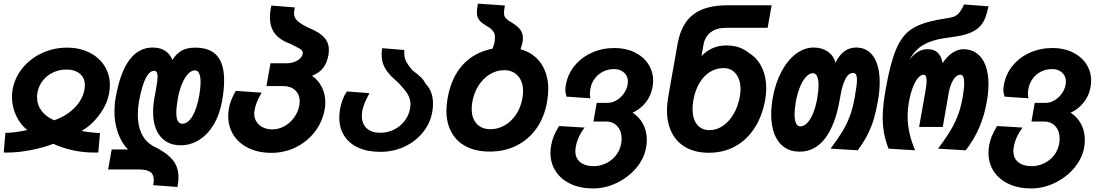

<svg xmlns="http://www.w3.org/2000/svg" viewBox="-26 -819 6046 1052"><path d="M123.5 -106.5Q85.5 -136.5 62.5 -185.2Q39.5 -234 39.5 -288Q39.5 -309.5 43 -328.5Q55 -394.5 98.2 -447Q141.5 -499.5 205.5 -528.8Q269.5 -558 341 -558Q409 -558 462.5 -531.8Q516 -505.5 546 -458.8Q576 -412 576 -352Q576 -333 572 -309Q561.5 -249 519.5 -191.5Q477.5 -134 421 -101.5Q466.5 -92.5 522 -90L512.5 16.5L492.5 17Q427 17 369 3.5Q311 -10 266 -31Q213 -10.5 143.8 3.2Q74.5 17 11 17L-5.5 16.5L3.5 -90.5Q60.5 -92.5 123.5 -106.5ZM177 -285.5Q177 -245 201.2 -212.2Q225.5 -179.5 271 -160Q337 -182.5 382 -227.8Q427 -273 437 -329.5Q439 -339.5 439 -351.5Q439 -392.5 411.2 -415.2Q383.5 -438 338 -438Q299.5 -438 265.5 -422.2Q231.5 -406.5 208.5 -377.5Q185.5 -348.5 179 -310Q177 -298.5 177 -285.5Z M816.5 167Q816.5 136 796.8 122.8Q777 109.5 734 109.5H566.5L586 0H675.5Q640.5 -35 620.8 -89.8Q601 -144.5 601 -209.5Q601 -246.5 607.5 -282.5Q655.5 -558.5 810.5 -558.5Q852.5 -558.5 879.8 -540Q907 -521.5 918.5 -490.5Q939.5 -524 968.2 -541Q997 -558 1043.5 -558Q1124 -558 1163 -513.8Q1202 -469.5 1202 -378.5Q1202 -328 1191 -266.5Q1177.5 -190.5 1144.2 -135.5Q1111 -80.5 1064.2 -51.8Q1017.5 -23 964.5 -23Q893 -23 853 -71Q813 -119 813 -205Q813 -243 820 -281.5L829 -331.5Q837.5 -380 837.5 -399Q837.5 -431 819 -431Q766 -431 735.5 -263Q729 -225.5 729 -190.5Q729 -129 750.2 -85.8Q771.5 -42.5 811.5 -19.5Q884 15 918 54.5Q952 94 952 153.5Q952 175.5 946.5 205.5L813.5 195.5Q816.5 180 816.5 167ZM1065.5 -295Q1073 -338 1073 -369Q1073 -400 1065.2 -416.8Q1057.5 -433.5 1042.5 -433.5Q1022.5 -433.5 1004 -413.8Q985.5 -394 970.8 -358.5Q956 -323 948 -277Q940 -230.5 940 -202.5Q940 -141 972.5 -141Q1004 -141 1028.5 -182.5Q1053 -224 1065.5 -295Z M1224.5 -182.5Q1224.5 -204.5 1228 -224Q1232 -246 1239.8 -267.2Q1247.5 -288.5 1265.5 -321L1407.5 -311.5Q1391 -283 1382 -261Q1373 -239 1369 -216Q1367 -206.5 1367 -196.5Q1367 -170.5 1380.2 -150.8Q1393.5 -131 1416 -120.5Q1438.5 -110 1465.5 -110Q1501 -110 1532.8 -127.8Q1564.5 -145.5 1586 -175.5Q1607.5 -205.5 1614 -241.5Q1616 -251.5 1616 -263.5Q1616 -302 1591.2 -324.8Q1566.5 -347.5 1525 -347.5H1434L1456 -472.5H1545Q1577.5 -472.5 1603 -487.2Q1628.5 -502 1633 -525.5Q1634 -534.5 1629 -541.2Q1624 -548 1613.2 -554Q1602.5 -560 1578.5 -572L1564 -579Q1506 -600.5 1479.5 -635.8Q1453 -671 1453 -723.5Q1453 -753.5 1460.5 -788.5L1589 -778.5Q1585 -753.5 1585 -745.5Q1585 -725 1599 -709.2Q1613 -693.5 1653 -672.5Q1694.5 -655 1720.5 -638.5Q1746.5 -622 1761.2 -599.5Q1776 -577 1776 -545.5Q1776 -534 1773.5 -517.5Q1766 -474 1744 -446.2Q1722 -418.5 1684 -404Q1719 -379 1737.8 -341Q1756.5 -303 1756.5 -258Q1756.5 -238 1753 -220Q1741 -151.5 1699.2 -97.2Q1657.5 -43 1595.2 -12.2Q1533 18.5 1461 18.5Q1391 18.5 1337.2 -7Q1283.5 -32.5 1254 -78.2Q1224.5 -124 1224.5 -182.5Z M1833 -175.5Q1833 -198 1837.5 -222.5Q1841.5 -247 1851 -272.2Q1860.5 -297.5 1874.5 -318L1998.5 -308.5Q1981 -276 1972.2 -255.2Q1963.5 -234.5 1959 -212.5Q1956.5 -196 1956.5 -184.5Q1956.5 -140.5 1983.2 -116Q2010 -91.5 2058.5 -91.5Q2098 -91.5 2132.8 -108.8Q2167.5 -126 2191 -156.5Q2214.5 -187 2221 -225.5Q2223 -236 2223 -248Q2223 -278.5 2206.8 -304.5Q2190.5 -330.5 2151.5 -370.5Q2110 -404.5 2087.5 -439Q2065 -473.5 2065 -520Q2065 -536.5 2068 -555L2189.5 -545Q2189 -539.5 2189 -529Q2189 -504 2198.5 -484.2Q2208 -464.5 2233 -434.5Q2267 -409 2281.2 -394.8Q2295.5 -380.5 2307.5 -358.5Q2346.5 -318 2346.5 -251Q2346.5 -227.5 2342.5 -206Q2331.5 -143.5 2291 -93.5Q2250.5 -43.5 2189.5 -15.2Q2128.5 13 2058 13Q1988 13 1937.5 -9.8Q1887 -32.5 1860 -75.2Q1833 -118 1833 -175.5Z M2420 -213Q2420 -242 2426.5 -281Q2446.5 -394 2508.8 -463Q2571 -532 2673 -552.5L2683 -583.5Q2686 -601.5 2686 -614Q2686 -629.5 2680.5 -640.5Q2675 -651.5 2661 -664Q2629 -683 2615.5 -693.2Q2602 -703.5 2594.5 -716.8Q2587 -730 2587 -751.5Q2587 -769 2592.5 -799L2740.5 -789Q2735.5 -763.5 2735.5 -749Q2735.5 -737.5 2738.2 -730.8Q2741 -724 2746.8 -718.5Q2752.5 -713 2759 -707Q2789.5 -689.5 2806.5 -675.2Q2823.5 -661 2831.2 -646Q2839 -631 2839 -611Q2839 -600.5 2836.5 -584L2826 -549Q2897.5 -530 2937.8 -472.2Q2978 -414.5 2978 -329.5Q2978 -300 2971.5 -261Q2956.5 -176.5 2913.2 -115.2Q2870 -54 2804.2 -21.2Q2738.5 11.5 2657.5 11.5Q2583.5 11.5 2530.2 -15.2Q2477 -42 2448.5 -92.5Q2420 -143 2420 -213ZM2836.5 -281Q2840 -300 2840 -318.5Q2840 -372 2811.8 -403.2Q2783.5 -434.5 2736 -434.5Q2695.5 -434.5 2658.8 -412.5Q2622 -390.5 2596.5 -351Q2571 -311.5 2562 -261Q2558.5 -242 2558.5 -222.5Q2558.5 -170 2586.2 -140.5Q2614 -111 2661 -111Q2702 -111 2739 -132Q2776 -153 2801.8 -191.8Q2827.5 -230.5 2836.5 -281Z M2990 18Q2990 -0.5 2994 -23Q2998.5 -49 3007.8 -72Q3017 -95 3037 -128.5L3177 -120Q3137.5 -67.5 3128.5 -13Q3126.5 -2.5 3126.5 9Q3126.5 49 3154 70.2Q3181.5 91.5 3226.5 91.5Q3261 91.5 3293.2 76.5Q3325.5 61.5 3348 33.5Q3370.5 5.5 3377.5 -32Q3380 -48 3380 -59Q3380 -101 3356.8 -127Q3333.5 -153 3295.5 -153H3225.5L3243.5 -255.5H3304.5Q3328 -255.5 3351.2 -269Q3374.5 -282.5 3391.2 -305.5Q3408 -328.5 3413 -356Q3414.5 -363.5 3414.5 -371.5Q3414.5 -402 3393.5 -421.2Q3372.5 -440.5 3338.5 -440.5Q3306.5 -440.5 3279 -427Q3251.5 -413.5 3233 -389Q3214.5 -364.5 3209 -333Q3208 -327.5 3207 -320Q3206 -312.5 3206 -305Q3206 -293.5 3209 -280.5L3078 -289.5Q3075.5 -299 3073.5 -308.5Q3071.5 -318 3071.5 -327.5Q3071.5 -338 3074.5 -353.5Q3084.5 -412.5 3122 -458.5Q3159.5 -504.5 3216.8 -530.2Q3274 -556 3341 -556Q3402 -556 3450.2 -532.8Q3498.5 -509.5 3525.5 -468.8Q3552.5 -428 3552.5 -377Q3552.5 -361 3549.5 -343.5Q3541 -293.5 3511 -256.5Q3481 -219.5 3440 -201.5Q3476 -179 3497 -140.2Q3518 -101.5 3518 -52Q3518 -33 3514 -10Q3503.5 49.5 3460.2 101Q3417 152.5 3353.8 183Q3290.5 213.5 3223.5 213.5Q3154 213.5 3101 188.8Q3048 164 3019 119.8Q2990 75.5 2990 18Z M3628.5 -214.5Q3628.5 -248.5 3635.5 -289.5L3686.5 -578Q3706 -688.5 3772 -739.2Q3838 -790 3959 -790H4202L4180 -666.5H3951.5Q3899.5 -666.5 3868 -642.2Q3836.5 -618 3828.5 -573.5L3817.5 -512Q3874.5 -570 3952 -570Q3992.5 -570 4023 -559.5Q4053.5 -549 4078.5 -528Q4123.5 -501 4148 -450.2Q4172.5 -399.5 4172.5 -335Q4172.5 -307.5 4167 -274.5Q4151 -183.5 4108.5 -117.8Q4066 -52 4002 -17Q3938 18 3857.5 18Q3785.5 18 3734 -10.2Q3682.5 -38.5 3655.5 -90.8Q3628.5 -143 3628.5 -214.5ZM4027.5 -289Q4031.5 -312 4031.5 -330Q4031.5 -364.5 4020.2 -390.8Q4009 -417 3988.2 -431.5Q3967.5 -446 3940 -446Q3898 -446 3863.5 -424.5Q3829 -403 3805.8 -363.2Q3782.5 -323.5 3773 -269.5Q3768.5 -244 3768.5 -221.5Q3768.5 -168 3793 -137Q3817.5 -106 3862 -106Q3900 -106 3934.5 -129.2Q3969 -152.5 3993.5 -194.2Q4018 -236 4027.5 -289Z M4199.5 -191Q4199.5 -232.5 4208 -282.5Q4222 -362.5 4255 -425.2Q4288 -488 4334.2 -523.2Q4380.5 -558.5 4433 -558.5Q4477.5 -558.5 4509.2 -536.5Q4541 -514.5 4552 -476Q4592 -558.5 4665 -558.5Q4727 -558.5 4760.5 -508Q4794 -457.5 4794 -368.5Q4794 -321 4784.5 -267.5Q4774.5 -211 4762.2 -168.8Q4750 -126.5 4729 -84.2Q4708 -42 4673.5 4.5L4525 -4.5Q4567.5 -62 4590.5 -100Q4613.5 -138 4630 -181.8Q4646.5 -225.5 4657.5 -287L4659.5 -300.5Q4664.5 -329 4667 -347.8Q4669.5 -366.5 4669.5 -381Q4669.5 -419.5 4649 -419.5Q4623 -419.5 4606.5 -387.2Q4590 -355 4581 -305.5L4574 -267.5Q4550.5 -134 4495 -61Q4439.5 12 4355.5 12Q4306 12 4271 -12.5Q4236 -37 4217.8 -82.5Q4199.5 -128 4199.5 -191ZM4452 -281.5Q4459 -323.5 4459 -351Q4459 -383.5 4451 -400.8Q4443 -418 4428 -418Q4409.5 -418 4391.2 -399Q4373 -380 4358 -344.5Q4343 -309 4334.5 -261.5Q4327.5 -219.5 4327.5 -192.5Q4327.5 -160.5 4335.8 -143.5Q4344 -126.5 4359 -126.5Q4378.5 -126.5 4396.5 -144.8Q4414.5 -163 4429 -198Q4443.5 -233 4452 -281.5Z M4810.5 -173.5Q4810.5 -240.5 4827 -331Q4852 -473 4883.2 -547.5Q4914.5 -622 4964.5 -656.8Q5014.5 -691.5 5104 -709L5186 -723.5Q5211 -728.5 5227 -746.2Q5243 -764 5256 -794.5L5390 -784.5Q5381.5 -748 5376.8 -733.2Q5372 -718.5 5363.5 -702Q5344.5 -668 5309.2 -648.5Q5274 -629 5214.5 -619.5L5140 -608.5Q5079 -599 5033.2 -573Q4987.5 -547 4957.5 -492.5Q4982 -523.5 5005.8 -536.5Q5029.5 -549.5 5058 -549.5Q5125 -549.5 5139 -473Q5162.5 -510 5192.8 -529.8Q5223 -549.5 5252.5 -549.5Q5295 -549.5 5326 -527Q5357 -504.5 5373.5 -461.2Q5390 -418 5390 -357.5Q5390 -314.5 5381 -262.5Q5368 -187.5 5340.2 -122Q5312.5 -56.5 5265.5 4.5L5113.5 -4.5Q5175.5 -85.5 5205.2 -147Q5235 -208.5 5247.5 -279Q5257 -333.5 5257 -363.5Q5257 -409.5 5236 -409.5Q5214 -409.5 5196.8 -380.8Q5179.5 -352 5172 -309L5139.5 -123.5H5010L5044.5 -319Q5051 -355 5051 -377Q5051 -393 5047.2 -401.2Q5043.5 -409.5 5035 -409.5Q5019 -409.5 5003.5 -391.2Q4988 -373 4975 -339Q4962 -305 4954 -259.5Q4947 -219 4947 -180.5Q4947 -137.5 4956.8 -92.2Q4966.5 -47 4988 4.5L4842.5 -4.5Q4826.5 -45 4818.5 -86Q4810.5 -127 4810.5 -173.5Z M5390 18Q5390 -0.5 5394 -23Q5398.5 -49 5407.8 -72Q5417 -95 5437 -128.5L5577 -120Q5537.5 -67.5 5528.5 -13Q5526.5 -2.5 5526.5 9Q5526.5 49 5554 70.2Q5581.5 91.5 5626.5 91.5Q5661 91.5 5693.2 76.5Q5725.5 61.5 5748 33.5Q5770.5 5.5 5777.5 -32Q5780 -48 5780 -59Q5780 -101 5756.8 -127Q5733.5 -153 5695.5 -153H5625.5L5643.5 -255.5H5704.5Q5728 -255.5 5751.2 -269Q5774.5 -282.5 5791.2 -305.5Q5808 -328.5 5813 -356Q5814.5 -363.5 5814.5 -371.5Q5814.5 -402 5793.5 -421.2Q5772.5 -440.5 5738.5 -440.5Q5706.5 -440.5 5679 -427Q5651.5 -413.5 5633 -389Q5614.5 -364.5 5609 -333Q5608 -327.5 5607 -320Q5606 -312.5 5606 -305Q5606 -293.5 5609 -280.5L5478 -289.5Q5475.5 -299 5473.5 -308.5Q5471.5 -318 5471.5 -327.5Q5471.5 -338 5474.5 -353.5Q5484.5 -412.5 5522 -458.5Q5559.5 -504.5 5616.8 -530.2Q5674 -556 5741 -556Q5802 -556 5850.2 -532.8Q5898.5 -509.5 5925.5 -468.8Q5952.5 -428 5952.5 -377Q5952.5 -361 5949.5 -343.5Q5941 -293.5 5911 -256.5Q5881 -219.5 5840 -201.5Q5876 -179 5897 -140.2Q5918 -101.5 5918 -52Q5918 -33 5914 -10Q5903.5 49.5 5860.2 101Q5817 152.5 5753.8 183Q5690.5 213.5 5623.5 213.5Q5554 213.5 5501 188.8Q5448 164 5419 119.8Q5390 75.5 5390 18Z"/></svg>

Font: JuliaMono ExtraBold
Style: Italic
Weight: 800
Italic angle: -9°
Monospace: yes
Designer: cormullion
Foundry: corm
Version: Version 0.057; ttfautohint (v1.8.4)